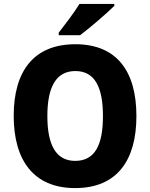

<svg xmlns="http://www.w3.org/2000/svg" viewBox="-20 -951 768 981"><path d="M564 -921V-931H386C359 -886 313 -827 280 -784V-771H389C440 -809 527 -884 564 -921ZM677 -358C677 -584 579 -725 365 -725C152 -725 50 -587 50 -359C50 -133 151 10 364 10C579 10 677 -133 677 -358ZM222 -358C222 -504 265 -588 365 -588C464 -588 506 -506 506 -358C506 -210 465 -129 364 -129C265 -129 222 -212 222 -358Z"/></svg>

Font: Noto Sans Gurmukhi UI SemiCondensed ExtraBold
Style: Regular
Weight: 800
Width: 4
Designer: Jelle Bosma - Monotype Design Team
Foundry: Monotype Imaging Inc.
Version: Version 2.004